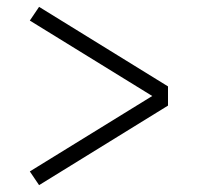

<svg xmlns="http://www.w3.org/2000/svg" viewBox="-20 -605 590 560"><path d="M94 -65 67 -105 424 -325 67 -545 94 -585 470 -353V-297Z"/></svg>

Font: Lode Dark Term
Style: Regular
Weight: 400
Monospace: yes
Designer: Belleve Invis
Foundry: Belleve Invis
Version: Version 29.2.0